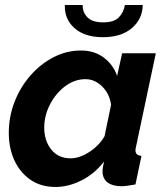

<svg xmlns="http://www.w3.org/2000/svg" viewBox="-20 -734 664 764"><path d="M201 10Q143 10 101.5 -18.5Q60 -47 37.5 -95.5Q15 -144 15 -205Q15 -270 38 -329Q61 -388 101.5 -434Q142 -480 193.5 -506.5Q245 -533 302 -533Q356 -533 393.5 -504.5Q431 -476 446 -432L466 -522H600L522 -154Q519 -142 519 -136Q519 -115 543 -114L519 0Q501 3 487.5 5Q474 7 464 7Q428 7 408 -8Q388 -23 388 -53Q388 -66 394 -91Q356 -42 304 -16Q252 10 201 10ZM261 -104Q296 -104 335 -129Q374 -154 396 -192L422 -317Q416 -361 386.5 -390Q357 -419 320 -419Q277 -419 239.5 -391Q202 -363 179 -318.5Q156 -274 156 -226Q156 -174 184 -139Q212 -104 261 -104ZM390 -586Q317 -586 276.5 -622Q236 -658 238 -714H309Q308 -686 327.5 -665.5Q347 -645 391 -645Q433 -645 452.5 -664.5Q472 -684 477 -714H548Q547 -658 504.5 -622Q462 -586 390 -586Z"/></svg>

Font: Raleway
Style: Bold Italic
Weight: 700
Italic angle: -12°
Designer: Matt McInerney, Pablo Impallari, Rodrigo Fuenzalida
Foundry: Matt McInerney, Pablo Impallari, Rodrigo Fuenzalida
Version: Version 4.101;RELEASE